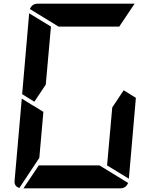

<svg xmlns="http://www.w3.org/2000/svg" viewBox="-20 -1020 856 1040"><path d="M166 -469 100 -510 138 -948 256 -876 228 -562ZM650 -531 716 -490 678 -52 560 -124 588 -438ZM519 -124 674 -29Q662 0 632 0H107L190 -124ZM193 -165 85 -2Q56 -11 59 -41L98 -486L154 -451L160 -448L215 -414ZM297 -876 142 -971Q154 -1000 184 -1000H709L626 -876Z"/></svg>

Font: DSEG7 Modern
Style: Bold Italic
Weight: 700
Italic angle: -5°
Designer: Keshikan(Twitter:@keshinomi_88pro)
Version: Version 0.46